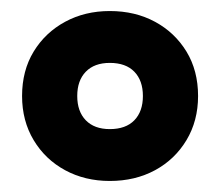

<svg xmlns="http://www.w3.org/2000/svg" viewBox="-20 -744 399 348"><path d="M179 -416Q134 -416 98 -435.5Q62 -455 41 -490Q20 -525 20 -570Q20 -616 41 -650.5Q62 -685 98 -704.5Q134 -724 179 -724Q225 -724 261 -704.5Q297 -685 318 -650.5Q339 -616 339 -570Q339 -525 318 -490Q297 -455 261 -435.5Q225 -416 179 -416ZM179 -510Q208 -510 223.5 -526Q239 -542 239 -570Q239 -598 223.5 -614Q208 -630 179 -630Q151 -630 135.5 -614Q120 -598 120 -570Q120 -542 135.5 -526Q151 -510 179 -510Z"/></svg>

Font: Noto Sans Khmer ExtraCondensed Black
Style: Regular
Weight: 900
Width: 2
Designer: Danh Hong and the Monotype Design Team
Foundry: Monotype Imaging Inc.
Version: Version 2.004